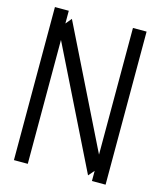

<svg xmlns="http://www.w3.org/2000/svg" viewBox="-120 -902 826 988"><g transform="rotate(15 293.0 -408.5)"><path d="M464.4 -816.4H537.1V-1H464.4V-55.2L437.5 -23.9L122.6 -661.1V-1H48.8V-816.4H122.6V-748.5L148.9 -780.3L464.4 -141.6Z"/></g></svg>

Font: Gap Sans
Style: Regular
Weight: 400
Designer: Alexandre Liziard and Étienne Ozeray
Foundry: Interstices.io
Version: Version 1.6.1 - December 3. 2014